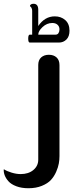

<svg xmlns="http://www.w3.org/2000/svg" viewBox="-64 -771 393 1020"><path d="M94.2 -544.9Q85.9 -544.9 85.9 -565.9Q85.9 -586.9 94.2 -586.9H106.9V-713.9Q106.9 -723.1 102.8 -730Q98.6 -736.8 95.2 -737.8Q94.2 -742.7 99.4 -746.8Q104.5 -751 113.8 -751Q139.2 -751 139.2 -719.2V-632.8Q173.8 -684.1 227.1 -684.1Q260.3 -684.1 282.7 -664.3Q305.2 -644.5 305.2 -607.9Q305.2 -577.1 288.8 -561Q272.5 -544.9 249 -544.9ZM139.2 -586.9H231Q241.7 -586.9 246.8 -595.2Q252 -603.5 252 -615.2Q252 -629.9 241.7 -639.4Q231.4 -648.9 213.9 -648.9Q185.1 -648.9 162.1 -627.4Q139.2 -606 139.2 -586.9ZM86.9 229Q50.3 229 22.7 218.5Q-4.9 208 -19 192.1Q-33.2 176.3 -39.3 159.7Q-45.4 143.1 -43.9 127.9Q-26.9 138.7 -2 146.2Q22.9 153.8 45.9 153.8Q87.4 153.8 113.3 132.1Q139.2 110.4 139.2 77.1V-425.8Q139.2 -452.1 154.8 -466.1Q170.4 -480 195.8 -480Q221.2 -480 236.6 -465.8Q252 -451.7 252 -424.8V58.1Q252 77.6 248.5 97.4Q245.1 117.2 234.4 141.8Q223.6 166.5 206.5 185.1Q189.5 203.6 158.4 216.3Q127.4 229 86.9 229Z"/></svg>

Font: El Messiri SemiBold
Style: Regular
Weight: 600
Designer: Mohamed Gaber
Foundry: Kief Type Foundry
Version: Version 2.007;PS 002.007;hotconv 1.0.88;makeotf.lib2.5.64775